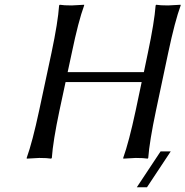

<svg xmlns="http://www.w3.org/2000/svg" viewBox="-20 -668 784 812"><path d="M659.2 -27.8H702.1L601.6 124H558.6ZM605.5 -444.8Q632.8 -574.2 638.2 -645L640.6 -647.9Q657.2 -645 690.9 -645Q690.9 -645 743.7 -647.9L744.1 -645Q719.7 -578.6 691.4 -444.8L639.6 -200.2Q612.3 -70.8 606.9 0L604.5 2.9Q587.9 0 554.2 0Q554.2 0 501.5 2.9L501 0Q525.4 -67.9 553.7 -200.2L579.1 -320.8H257.3L231.4 -200.2Q204.1 -70.8 199.2 0L196.3 2.9Q179.7 0 146 0Q146 0 93.3 2.9L92.8 0Q117.2 -67.9 145.5 -200.2L197.8 -444.8Q225.1 -574.2 230 -645L232.9 -647.9Q249.5 -645 283.2 -645Q283.2 -645 335.9 -647.9V-645Q311.5 -578.6 283.7 -444.8L266.1 -362.8H588.4Z"/></svg>

Font: Linux Biolinum O
Style: Italic
Weight: 400
Italic angle: -12°
Designer: Philipp H. Poll
Foundry: Philipp H. Poll
Version: Version 1.1.3